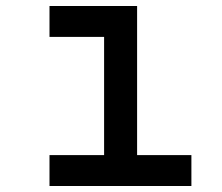

<svg xmlns="http://www.w3.org/2000/svg" viewBox="-20 -620 740 640"><path d="M145 -600H437V-103H618V0H145V-103H327V-497H145Z"/></svg>

Font: Martian Mono
Style: Regular
Weight: 400
Monospace: yes
Designer: Roman Shamin
Foundry: Evil Martians
Version: Version 1.000; ttfautohint (v1.8.4.7-5d5b)